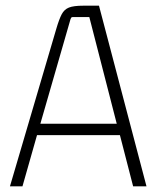

<svg xmlns="http://www.w3.org/2000/svg" viewBox="-20 -655 549 675"><path d="M495 0H448L399 -190L411 -180H100L113 -190L59 0H15L178 -554Q188 -588 197 -605Q206 -622 222.5 -628.5Q239 -635 273 -635H328ZM228 -588 119 -210 112 -220H401L393 -210L294 -595H236Q232 -595 230.5 -593Q229 -591 228 -588Z"/></svg>

Font: Gemunu Libre ExtraLight ExtraLight
Style: Regular
Weight: 250
Version: Version 1.100